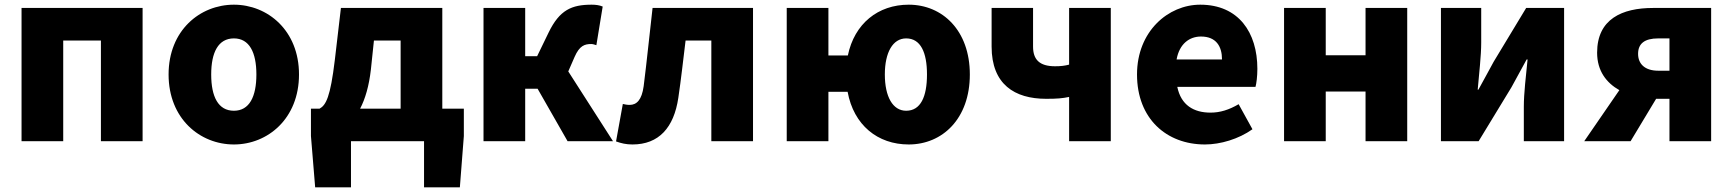

<svg xmlns="http://www.w3.org/2000/svg" viewBox="-20 -603 7399 820"><path d="M72 0H250V-430H411V0H589V-569H72Z M979 14C1123 14 1257 -96 1257 -285C1257 -473 1123 -583 979 -583C834 -583 700 -473 700 -285C700 -96 834 14 979 14ZM979 -130C912 -130 882 -190 882 -285C882 -379 912 -439 979 -439C1045 -439 1075 -379 1075 -285C1075 -190 1045 -130 979 -130Z M1479 0H1791V197H1944L1961 -22V-139H1869V-569H1436L1410 -347C1391 -188 1372 -154 1345 -139H1308V-22L1326 197H1479ZM1518 -139C1540 -181 1556 -236 1564 -306L1577 -430H1691V-139Z M2045 0H2223V-224H2276L2404 0H2598L2407 -298L2434 -360C2455 -408 2477 -415 2505 -415C2513 -415 2520 -412 2527 -410L2554 -575C2540 -581 2524 -583 2507 -583C2422 -583 2370 -561 2323 -464L2274 -363H2223V-569H2045Z M2681 14C2794 14 2858 -58 2877 -185C2889 -266 2898 -349 2908 -430H3018V0H3196V-569H2767C2754 -458 2743 -345 2729 -235C2721 -176 2699 -155 2669 -155C2658 -155 2649 -157 2640 -159L2611 1C2633 9 2654 14 2681 14Z M3850 -130C3793 -130 3759 -190 3759 -285C3759 -379 3793 -439 3850 -439C3912 -439 3939 -379 3939 -285C3939 -190 3912 -130 3850 -130ZM3861 14C4005 14 4122 -96 4122 -285C4122 -473 4005 -583 3861 -583C3730 -583 3629 -502 3601 -366H3518V-569H3340V0H3518V-211H3600C3626 -69 3728 14 3861 14Z M4546 0H4724V-569H4546V-327C4527 -322 4510 -320 4486 -320C4419 -320 4392 -349 4392 -404V-569H4215V-404C4215 -243 4313 -181 4448 -181C4495 -181 4517 -183 4546 -189Z M5126 14C5192 14 5270 -9 5329 -51L5270 -158C5229 -134 5191 -122 5150 -122C5078 -122 5024 -154 5008 -232H5342C5346 -246 5350 -277 5350 -309C5350 -464 5270 -583 5106 -583C4969 -583 4836 -469 4836 -285C4836 -96 4962 14 5126 14ZM5005 -349C5017 -416 5060 -447 5109 -447C5174 -447 5199 -405 5199 -349Z M5464 0H5642V-212H5812V0H5990V-569H5812V-367H5642V-569H5464Z M6134 0H6295L6435 -230C6453 -262 6481 -315 6500 -349H6504C6497 -279 6488 -204 6488 -148V0H6660V-569H6498L6359 -339C6342 -306 6312 -254 6294 -220H6291C6297 -289 6306 -365 6306 -421V-569H6134Z M7062 -301C7004 -301 6976 -331 6976 -373C6976 -417 7004 -439 7062 -439H7110V-301ZM6746 0H6944L7053 -181H7110V0H7288V-569H7040C6908 -569 6801 -522 6801 -378C6801 -300 6841 -249 6896 -218Z"/></svg>

Font: Noto Sans CJK HK Black
Style: Regular
Weight: 900
Designer: Ryoko NISHIZUKA 西塚涼子 (kana, bopomofo & ideographs); Paul D. Hunt (Latin, Greek & Cyrillic); Sandoll Communications 산돌커뮤니
Foundry: Adobe
Version: Version 2.004;hotconv 1.0.118;makeotfexe 2.5.65603